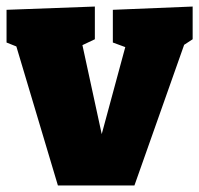

<svg xmlns="http://www.w3.org/2000/svg" viewBox="-24 -565 609 587"><path d="M321 -535 565 -545V-445L539 -428L387 2H153L26 -423L-4 -435V-535L266 -545V-445L228 -427L287 -155L359 -421L321 -435Z"/></svg>

Font: Bitter Black
Style: Regular
Weight: 900
Designer: Sol Matas, and Bitter project Authors
Foundry: Sol Matas
Version: Version 2.001